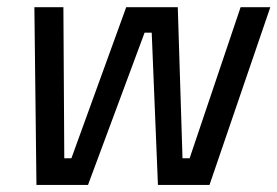

<svg xmlns="http://www.w3.org/2000/svg" viewBox="-20 -521 780 540"><path d="M82.5 -0.8 76.7 -500V-500.8H158.3L160.8 -75.8H180.8L335 -500.8H480L493.3 -75.8H513.3L656.7 -500.8H740V-500L569.2 -0.8H424.2L406.7 -429.2H386.7L227.5 -0.8Z"/></svg>

Font: Familjen Grotesk GF
Style: Italic
Weight: 400
Designer: Anders Wikstroem, Jonas Baeckman, Matilda Gysing, Kristian Moeller
Foundry: Familjen STHML AB
Version: Version 2.000; Beta; Release 4; Build 6